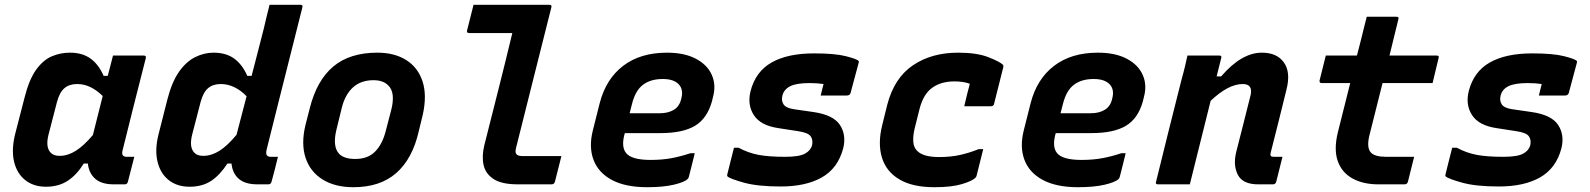

<svg xmlns="http://www.w3.org/2000/svg" viewBox="-20 -770 6640 802"><path d="M272 -550Q324 -550 358 -525.5Q392 -501 413 -453H430Q435 -471 440 -491Q445 -511 452 -538H580Q592 -538 589 -527Q564 -430 538.5 -328.5Q513 -227 492 -142Q485 -115 509 -115H541L514 -10Q511 0 501 0H455Q404 0 377.5 -23.5Q351 -47 347 -87H330Q301 -40 263 -15Q225 10 172 10Q120 10 85 -18Q50 -46 38.5 -96Q27 -146 44 -213L83 -364Q102 -439 131.5 -479.5Q161 -520 197 -535Q233 -550 272 -550ZM192 -132Q204 -119 229 -119Q263 -119 296.5 -140Q330 -161 368 -206Q378 -247 388.5 -287.5Q399 -328 409 -369Q386 -392 359 -405.5Q332 -419 302 -419Q270 -419 249.5 -402Q229 -385 218 -344L183 -209Q169 -155 192 -132Z M872 -550Q924 -550 958 -525.5Q992 -501 1013 -453H1031Q1044 -502 1056.5 -551.5Q1069 -601 1082 -651Q1087 -674 1092.5 -696Q1098 -718 1106 -750H1235Q1246 -750 1243 -739Q1218 -639 1191.5 -534.5Q1165 -430 1140 -330Q1115 -230 1093 -142Q1090 -125 1096 -120Q1101 -115 1110 -115H1141Q1135 -89 1128 -62.5Q1121 -36 1114 -10Q1111 0 1101 0H1055Q1004 0 977.5 -23Q951 -46 947 -87H930Q899 -39 862 -14.5Q825 10 772 10Q720 10 685 -17.5Q650 -45 638 -94.5Q626 -144 642 -208L679 -354Q698 -428 728 -470.5Q758 -513 795.5 -531.5Q833 -550 872 -550ZM792 -132Q804 -119 829 -119Q863 -119 896.5 -140Q930 -161 968 -207Q979 -247 989 -287.5Q999 -328 1010 -368Q987 -392 959.5 -405.5Q932 -419 902 -419Q870 -419 849.5 -402Q829 -385 818 -344L783 -209Q769 -155 792 -132Z M1556 -550Q1628 -550 1677 -519Q1726 -488 1745 -430Q1764 -372 1746 -291L1729 -221Q1703 -107 1635.5 -47.5Q1568 12 1456 12Q1380 12 1328 -20Q1276 -52 1256.5 -110.5Q1237 -169 1256 -248L1274 -318Q1303 -434 1372 -492Q1441 -550 1556 -550ZM1540 -435Q1488 -435 1455 -405.5Q1422 -376 1408 -321L1385 -227Q1377 -194 1379.5 -168.5Q1382 -143 1397 -127Q1418 -106 1464 -106Q1516 -106 1546 -136Q1576 -166 1590 -218L1614 -310Q1623 -344 1620.5 -371Q1618 -398 1601 -414Q1580 -435 1540 -435Z M1958 -750H2275Q2286 -750 2283 -739Q2246 -592 2209.5 -447Q2173 -302 2136 -154Q2130 -132 2138 -125Q2144 -118 2165 -118H2325Q2318 -92 2311.5 -64.5Q2305 -37 2298 -11Q2295 0 2284 0H2142Q2076 0 2042 -22Q2008 -44 2000 -81Q1992 -118 2003 -163Q2033 -282 2062.5 -398.5Q2092 -515 2120 -632H1940Q1928 -632 1931 -643Q1938 -669 1944.5 -696.5Q1951 -724 1958 -750Z M2766 -550Q2839 -550 2887 -524.5Q2935 -499 2953.5 -456.5Q2972 -414 2958 -364L2954 -347Q2934 -275 2883 -244.5Q2832 -214 2739 -214H2590L2588 -207Q2575 -156 2595 -131Q2618 -102 2697 -102Q2747 -102 2786 -109.5Q2825 -117 2864 -130H2882Q2876 -106 2870 -81Q2864 -56 2857 -30Q2856 -26 2852 -22Q2839 -9 2794.5 1.5Q2750 12 2683 12Q2593 12 2536.5 -18Q2480 -48 2459.5 -101.5Q2439 -155 2456 -224L2485 -339Q2511 -440 2583 -495Q2655 -550 2766 -550ZM2748 -440Q2698 -440 2666 -416Q2634 -392 2620 -336L2610 -297H2737Q2771 -297 2795 -311.5Q2819 -326 2826 -359Q2836 -397 2814 -419Q2804 -429 2788 -434.5Q2772 -440 2748 -440Z M3380 -547Q3467 -547 3512.5 -535.5Q3558 -524 3566 -516Q3569 -513 3566 -505L3533 -382Q3530 -371 3517 -371H3408L3410 -379Q3413 -391 3415.5 -401.5Q3418 -412 3420 -419Q3407 -421 3392.5 -422Q3378 -423 3361 -423Q3306 -423 3280 -409.5Q3254 -396 3248 -370Q3243 -349 3253 -334Q3263 -319 3295 -314L3378 -302Q3461 -290 3488.5 -248Q3516 -206 3502 -150Q3480 -67 3413 -29Q3346 9 3241 9Q3145 9 3087.5 -7Q3030 -23 3019 -33Q3016 -36 3018 -42Q3026 -74 3032.5 -100Q3039 -126 3046 -153H3065Q3106 -131 3149 -123Q3192 -115 3259 -115Q3318 -115 3342 -128Q3366 -141 3372 -163Q3377 -186 3366 -201Q3355 -216 3314 -222L3230 -235Q3157 -246 3129 -289Q3101 -332 3115 -389Q3136 -471 3203 -509Q3270 -547 3380 -547Z M3982 -550Q4061 -550 4109 -531Q4157 -512 4170 -499Q4172 -495 4171 -490L4132 -335Q4130 -326 4117 -326H4008L4010 -336Q4015 -357 4020.5 -379.5Q4026 -402 4031 -420Q4005 -430 3967 -430Q3911 -430 3874 -403.5Q3837 -377 3821 -315L3800 -231Q3793 -200 3795 -176.5Q3797 -153 3812 -139Q3837 -114 3903 -114Q3950 -114 3989 -122.5Q4028 -131 4068 -147H4087Q4080 -119 4073 -91Q4066 -63 4059 -35Q4057 -29 4054 -27Q4041 -14 3998 -1Q3955 12 3883 12Q3792 12 3737 -20.5Q3682 -53 3664 -111.5Q3646 -170 3665 -247L3686 -332Q3715 -444 3793 -497Q3871 -550 3982 -550Z M4566 -550Q4639 -550 4687 -524.5Q4735 -499 4753.5 -456.5Q4772 -414 4758 -364L4754 -347Q4734 -275 4683 -244.5Q4632 -214 4539 -214H4390L4388 -207Q4375 -156 4395 -131Q4418 -102 4497 -102Q4547 -102 4586 -109.5Q4625 -117 4664 -130H4682Q4676 -106 4670 -81Q4664 -56 4657 -30Q4656 -26 4652 -22Q4639 -9 4594.5 1.5Q4550 12 4483 12Q4393 12 4336.5 -18Q4280 -48 4259.5 -101.5Q4239 -155 4256 -224L4285 -339Q4311 -440 4383 -495Q4455 -550 4566 -550ZM4548 -440Q4498 -440 4466 -416Q4434 -392 4420 -336L4410 -297H4537Q4571 -297 4595 -311.5Q4619 -326 4626 -359Q4636 -397 4614 -419Q4604 -429 4588 -434.5Q4572 -440 4548 -440Z M4940 -538H5073Q5085 -538 5081 -527Q5071 -489 5062 -451H5081Q5166 -550 5251 -550Q5314 -550 5343 -509Q5372 -468 5354 -397Q5338 -330 5321.5 -265.5Q5305 -201 5288 -133Q5285 -122 5289 -118Q5292 -115 5302 -115H5337Q5330 -89 5324 -63Q5318 -37 5311 -11Q5308 0 5297 0H5235Q5171 0 5150.5 -40Q5130 -80 5144 -136Q5160 -198 5174 -254Q5188 -310 5204 -373Q5214 -419 5171 -419Q5111 -419 5037 -349Q4993 -174 4950 0H4817Q4805 0 4809 -11Q4835 -118 4862 -225.5Q4889 -333 4916 -440Q4924 -468 4930 -493.5Q4936 -519 4940 -538Z M5887 -115Q5880 -88 5874 -63Q5868 -38 5861 -11Q5858 0 5847 0H5737Q5674 0 5629.5 -24.5Q5585 -49 5568 -97Q5551 -145 5568 -216Q5581 -268 5594 -319.5Q5607 -371 5620 -423H5500Q5495 -423 5493 -426.5Q5491 -430 5492 -434Q5499 -462 5505 -486Q5511 -510 5518 -538H5648Q5652 -553 5656 -568.5Q5660 -584 5664 -600Q5670 -626 5676.5 -650.5Q5683 -675 5689 -700H5813Q5825 -700 5821 -689Q5812 -651 5802.5 -613.5Q5793 -576 5784 -538H5981Q5993 -538 5989 -527Q5982 -499 5976.5 -475Q5971 -451 5964 -423H5755Q5742 -370 5728.5 -317.5Q5715 -265 5702 -212Q5686 -154 5707 -132Q5724 -115 5770 -115Z M6380 -547Q6467 -547 6512.5 -535.5Q6558 -524 6566 -516Q6569 -513 6566 -505L6533 -382Q6530 -371 6517 -371H6408L6410 -379Q6413 -391 6415.5 -401.5Q6418 -412 6420 -419Q6407 -421 6392.5 -422Q6378 -423 6361 -423Q6306 -423 6280 -409.5Q6254 -396 6248 -370Q6243 -349 6253 -334Q6263 -319 6295 -314L6378 -302Q6461 -290 6488.5 -248Q6516 -206 6502 -150Q6480 -67 6413 -29Q6346 9 6241 9Q6145 9 6087.5 -7Q6030 -23 6019 -33Q6016 -36 6018 -42Q6026 -74 6032.5 -100Q6039 -126 6046 -153H6065Q6106 -131 6149 -123Q6192 -115 6259 -115Q6318 -115 6342 -128Q6366 -141 6372 -163Q6377 -186 6366 -201Q6355 -216 6314 -222L6230 -235Q6157 -246 6129 -289Q6101 -332 6115 -389Q6136 -471 6203 -509Q6270 -547 6380 -547Z"/></svg>

Font: Recursive Mn Lnr St
Style: Bold Italic
Weight: 700
Italic angle: -15°
Monospace: yes
Version: Version 1.079;hotconv 1.0.112;makeotfexe 2.5.65598; ttfautoh